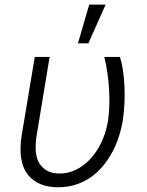

<svg xmlns="http://www.w3.org/2000/svg" viewBox="-20 -788 626 818"><path d="M128.2 -545.5H191.4L135.7 -208.5Q129.3 -165.8 133.3 -135.5Q137.4 -105.1 152 -85.9Q166.5 -66.8 186.8 -57.7Q207 -48.7 233.3 -48.7Q283.4 -48.7 327.2 -78.5Q371.1 -108.3 400.7 -160.2Q430.4 -212 440.7 -276.3Q449.2 -340.9 444.4 -412.5Q439.6 -484 424.4 -545.5H490.8Q506.4 -498.9 510.1 -422.4Q513.8 -345.9 503.2 -275.2Q495.4 -228.7 479.6 -186.6Q463.8 -144.5 439.5 -108.5Q415.1 -72.4 384.2 -46.2Q353.3 -19.9 313.4 -5Q273.4 9.9 228.3 9.9Q185 9.9 152.3 -3.6Q119.7 -17 98.4 -44.2Q77.1 -71.4 70.3 -112.7Q63.6 -154.1 72.1 -209.9ZM312.1 -603.3 360.1 -768.5H430L356.5 -603.3Z"/></svg>

Font: Karasuma Gothic
Style: Light Italic
Weight: 300
Italic angle: 9.39998°
Designer: Rasmus Andersson / Ryoko Nishizuka
Foundry: rsms
Version: Version 1.00